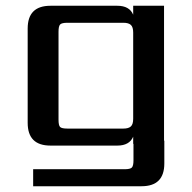

<svg xmlns="http://www.w3.org/2000/svg" viewBox="-20 -505 666 666"><path d="M214 -59H408Q426 -59 434 -66.5Q442 -74 442 -93V-392Q442 -411 434 -418.5Q426 -426 408 -426H214Q194 -426 188.5 -420Q183 -414 183 -395V-90Q183 -70 188.5 -64.5Q194 -59 214 -59ZM549 -17H550V62Q550 141 471 141H95V82H412Q432 82 437.5 76Q443 70 443 51V-6H442V-31Q429 0 387 0H155Q76 0 76 -79V-406Q76 -485 155 -485H387Q429 -485 442 -454V-485H549Z"/></svg>

Font: Sarpanch Medium
Style: Regular
Weight: 500
Designer: Manushi Parikh (Devanagari and Latin), Jyotish Sonowal (Devanagari)
Foundry: Indian Type Foundry
Version: Version 2.004;PS 1.0;hotconv 1.0.78;makeotf.lib2.5.61930; tt